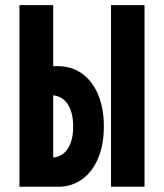

<svg xmlns="http://www.w3.org/2000/svg" viewBox="-20 -713 626 733"><path d="M144.5 0V-110.8H172.9Q213.9 -110.8 236.6 -142.3Q259.3 -173.8 259.3 -230Q259.3 -286.6 236.6 -318.1Q213.9 -349.6 172.9 -349.6H134.8V-460.4H201.2Q253.9 -460.4 293.5 -431.9Q333 -403.3 354.7 -351.6Q376.5 -299.8 376.5 -230Q376.5 -160.6 354.7 -108.9Q333 -57.1 293.5 -28.6Q253.9 0 201.2 0ZM54.2 0V-693.4H183.1V0ZM403.8 0V-693.4H531.7V0Z"/></svg>

Font: Cascadia Code
Style: Regular
Weight: 400
Monospace: yes
Designer: Aaron Bell
Foundry: Saja Typeworks
Version: Version 2106.017